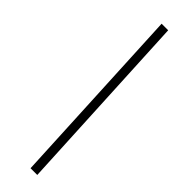

<svg xmlns="http://www.w3.org/2000/svg" viewBox="-301 -753 868 868"><g transform="rotate(45 133.0 -319.5)"><path d="M155 121 112 -760H154L198 121Z"/></g></svg>

Font: Noto Serif Tamil SemiCondensed Light
Style: Italic
Weight: 300
Width: 4
Italic angle: -12°
Designer: Indian Type Foundry, Tom Grace, and the Monotype Design Team
Foundry: Monotype Imaging Inc.
Version: Version 2.003; ttfautohint (v1.8.4.7-5d5b)